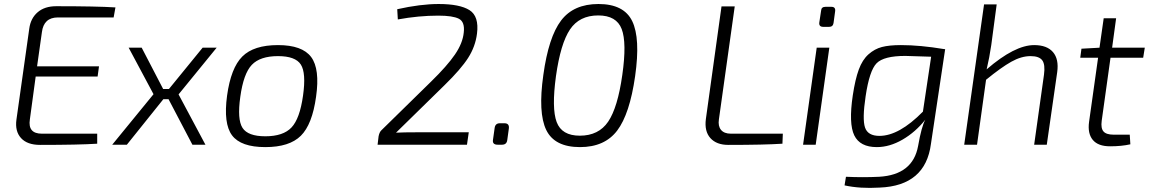

<svg xmlns="http://www.w3.org/2000/svg" viewBox="-20 -722 5732 958"><path d="M547 -635H269Q198 -635 189 -561L165 -391H474L467 -340H158L129 -126Q118 -55 189 -55H465V-5Q373 1 180 1Q116 1 85 -33Q54 -67 62 -125L126 -579Q133 -631 168 -661Q203 -691 260 -691Q463 -691 556 -685Z M871 -251 1005 0H940L821 -227H795L613 0H540L746 -252L622 -484H687L794 -278H823L991 -484H1061Z M1557 -239Q1538 -101 1481 -44.5Q1424 12 1304 12Q1182 12 1138 -46.5Q1094 -105 1113 -245Q1132 -383 1189 -440Q1246 -497 1367 -497Q1488 -497 1532.5 -437.5Q1577 -378 1557 -239ZM1367 -442Q1278 -442 1236.5 -398.5Q1195 -355 1179 -239Q1163 -126 1190 -84Q1217 -42 1304 -42Q1393 -42 1434.5 -86Q1476 -130 1492 -245Q1508 -358 1481 -400Q1454 -442 1367 -442Z M1965 -625 1962 -676Q2078 -702 2169 -702Q2274 -702 2322.5 -671.5Q2371 -641 2360 -554Q2352 -490 2316 -433.5Q2280 -377 2198 -297L1956 -60Q1992 -62 2067 -62H2319L2310 0H1864L1869 -42Q1873 -62 1882 -71L2131 -315Q2211 -393 2250 -450Q2289 -507 2294 -560Q2300 -613 2269.5 -628.5Q2239 -644 2167 -644Q2069 -644 1965 -625Z M2474 -107H2497Q2522 -107 2519 -81L2511 -23Q2508 0 2485 0H2463Q2435 0 2440 -26L2448 -83Q2451 -107 2474 -107Z M2966 -702Q3093 -702 3134.5 -616.5Q3176 -531 3149 -342Q3122 -153 3059.5 -70.5Q2997 12 2874 12Q2747 12 2705.5 -73.5Q2664 -159 2691 -348Q2717 -537 2779.5 -619.5Q2842 -702 2966 -702ZM2965 -645Q2871 -645 2824 -575Q2777 -505 2754 -342Q2732 -181 2757.5 -113Q2783 -45 2873 -45Q2967 -45 3014.5 -115Q3062 -185 3085 -348Q3108 -509 3082 -577Q3056 -645 2965 -645Z M3646 -690 3567 -126Q3562 -93 3577.5 -74Q3593 -55 3627 -55H3886L3884 -5Q3795 1 3614 1Q3555 1 3524.5 -33Q3494 -67 3502 -128L3580 -690Z M4099 -688H4128Q4150 -688 4147 -666L4139 -607Q4136 -588 4117 -588H4088Q4065 -588 4068 -610L4077 -669Q4078 -688 4099 -688ZM4050 0H3987L4055 -484H4118Z M4696 -477 4625 -4Q4598 205 4369 214Q4271 220 4194 203L4201 160Q4286 164 4367 160Q4535 150 4561 6Q4578 -91 4597 -125Q4548 -63 4483.5 -25.5Q4419 12 4355 12Q4271 12 4242.5 -46.5Q4214 -105 4235 -246Q4247 -326 4265 -375Q4283 -424 4313.5 -451Q4344 -478 4380.5 -487.5Q4417 -497 4475 -497Q4571 -497 4691 -477ZM4585 -165 4626 -439Q4518 -443 4497 -443Q4390 -443 4354 -406.5Q4318 -370 4299 -241Q4282 -128 4296 -86Q4310 -44 4368 -44Q4466 -44 4585 -165Z M4953 -700 4926 -497Q4917 -435 4903 -376Q5043 -497 5140 -497Q5204 -497 5234 -462Q5264 -427 5255 -362L5203 0H5140L5189 -349Q5196 -400 5180.5 -421Q5165 -442 5122 -442Q5076 -442 5026 -414Q4976 -386 4900 -324L4855 0H4791L4890 -700Z M5521 -434 5477 -119Q5472 -82 5486 -66Q5500 -50 5537 -50H5617L5620 -2Q5576 8 5519 8Q5459 8 5432.5 -24Q5406 -56 5414 -114L5459 -434H5370L5376 -479L5466 -484L5487 -631H5549L5529 -484H5692L5684 -434Z"/></svg>

Font: Exo 2.0 Light
Style: Italic
Weight: 300
Italic angle: -8°
Designer: Natanael Gama
Version: Version 1.001;PS 001.001;hotconv 1.0.70;makeotf.lib2.5.58329